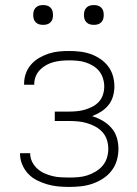

<svg xmlns="http://www.w3.org/2000/svg" viewBox="-20 -729 540 757"><path d="M253 8Q231 8 209.5 6Q188 4 167 -2Q146 -8 126 -18Q106 -28 91 -44Q76 -60 67.5 -80.5Q59 -101 59 -123V-125H99V-124Q99 -107 106.5 -91.5Q114 -76 126.5 -64.5Q139 -53 154.5 -46Q170 -39 186 -35Q202 -31 219 -30Q236 -29 253 -29Q271 -29 289 -30.5Q307 -32 324 -37.5Q341 -43 357 -52.5Q373 -62 384.5 -75.5Q396 -89 401.5 -106.5Q407 -124 407 -142Q407 -160 401.5 -177.5Q396 -195 383.5 -208.5Q371 -222 355 -230.5Q339 -239 321.5 -244Q304 -249 286 -250.5Q268 -252 250 -252H196V-289H250Q266 -289 282.5 -290.5Q299 -292 314.5 -296.5Q330 -301 344.5 -308.5Q359 -316 370 -328Q381 -340 386 -356Q391 -372 391 -388Q391 -404 386 -420Q381 -436 371 -448.5Q361 -461 347 -469.5Q333 -478 317.5 -483Q302 -488 285.5 -489.5Q269 -491 253 -491Q237 -491 221.5 -489.5Q206 -488 191 -484Q176 -480 162.5 -472.5Q149 -465 138 -454Q127 -443 121 -428Q115 -413 115 -398V-395H75V-399Q75 -420 82 -439.5Q89 -459 102.5 -474.5Q116 -490 134 -500.5Q152 -511 171.5 -517.5Q191 -524 211.5 -526Q232 -528 253 -528Q274 -528 295.5 -525.5Q317 -523 337 -516Q357 -509 375 -497Q393 -485 406 -468Q419 -451 425 -430.5Q431 -410 431 -388Q431 -369 425.5 -349.5Q420 -330 407.5 -314.5Q395 -299 378 -288.5Q361 -278 343 -271Q364 -265 384 -253.5Q404 -242 419 -225Q434 -208 440.5 -186.5Q447 -165 447 -142Q447 -119 440.5 -96.5Q434 -74 419.5 -55.5Q405 -37 385.5 -24.5Q366 -12 344 -4.5Q322 3 299 5.5Q276 8 253 8ZM350 -631Q342 -631 334.5 -633Q327 -635 321 -641Q315 -647 313 -654.5Q311 -662 311 -670Q311 -678 313 -685.5Q315 -693 321 -699Q327 -705 334.5 -707Q342 -709 350 -709Q358 -709 365.5 -707Q373 -705 379 -699Q385 -693 387 -685.5Q389 -678 389 -670Q389 -662 387 -654.5Q385 -647 379 -641Q373 -635 365.5 -633Q358 -631 350 -631ZM150 -631Q142 -631 134.5 -633Q127 -635 121 -641Q115 -647 113 -654.5Q111 -662 111 -670Q111 -678 113 -685.5Q115 -693 121 -699Q127 -705 134.5 -707Q142 -709 150 -709Q158 -709 165.5 -707Q173 -705 179 -699Q185 -693 187 -685.5Q189 -678 189 -670Q189 -662 187 -654.5Q185 -647 179 -641Q173 -635 165.5 -633Q158 -631 150 -631Z"/></svg>

Font: Iosevka Extralight
Style: Regular
Weight: 200
Monospace: yes
Designer: Belleve Invis
Foundry: Belleve Invis
Version: Version 32.0.1; ttfautohint (v1.8.4)